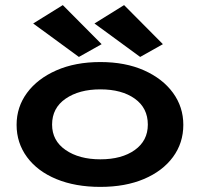

<svg xmlns="http://www.w3.org/2000/svg" viewBox="-20 -722 790 752"><path d="M373 10Q275 10 201 -20.5Q127 -51 86 -106.5Q45 -162 45 -233Q45 -303 86 -358.5Q127 -414 201 -446.5Q275 -479 373 -479Q471 -479 544 -446.5Q617 -414 657.5 -358.5Q698 -303 698 -233Q698 -162 657.5 -107Q617 -52 544 -21Q471 10 373 10ZM373 -98Q457 -98 508 -134.5Q559 -171 559 -234Q559 -299 508 -335.5Q457 -372 373 -372Q290 -372 237 -335.5Q184 -299 184 -234Q184 -171 237 -134.5Q290 -98 373 -98ZM289 -499 110 -630 226 -702 378 -549ZM529 -499 350 -630 466 -702 618 -549Z"/></svg>

Font: Inconsolata ExtraExpanded ExtraBold
Style: Regular
Weight: 800
Width: 8
Monospace: yes
Designer: Raph Levien, Cyreal, Brenton Simpson
Foundry: Raph Levien, Cyreal, Google
Version: Version 3.001; ttfautohint (v1.8.2.53-6de2)